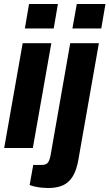

<svg xmlns="http://www.w3.org/2000/svg" viewBox="-20 -744 550 965"><path d="M105 -601 126 -724H271L250 -601ZM1 0 94 -527H238L145 0ZM344 -601 366 -724H510L489 -601ZM223 201Q211 201 192.5 199.5Q174 198 156.5 194Q139 190 129 186L147 85H189Q212 85 221 73Q230 61 235 32L333 -527H477L373 64Q364 113 345 143.5Q326 174 296 187.5Q266 201 223 201Z"/></svg>

Font: Archivo Condensed ExtraBold
Style: Italic
Weight: 800
Width: 3
Italic angle: -10°
Designer: Hector Gatti
Foundry: Omnibus-Type
Version: Version 2.001